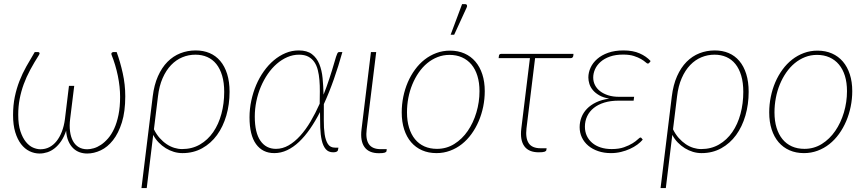

<svg xmlns="http://www.w3.org/2000/svg" viewBox="-20 -750 4284 948"><path d="M556 -493Q573.5 -445 586 -388.8Q598.5 -332.5 598.5 -274.5Q598.5 -199 581.8 -145.5Q565 -92 538 -57.8Q511 -23.5 477.5 -7.8Q444 8 410.5 8Q391 8 373.2 1.8Q355.5 -4.5 341.2 -18.2Q327 -32 317.8 -53.2Q308.5 -74.5 306.5 -104.5Q296.5 -74.5 282 -53.2Q267.5 -32 250.2 -18.2Q233 -4.5 213.8 1.8Q194.5 8 175.5 8Q149.5 8 125.8 -3.5Q102 -15 84 -38.5Q66 -62 55.2 -97.5Q44.5 -133 44.5 -181.5Q44.5 -230.5 53 -271.5Q61.5 -312.5 76 -349.8Q90.5 -387 110 -421.8Q129.5 -456.5 151.5 -493H167.5Q172 -493 174.5 -489.8Q177 -486.5 173 -479.5Q148.5 -441 129.2 -405.2Q110 -369.5 97 -333.8Q84 -298 77 -261Q70 -224 70 -183.5Q70 -134.5 80.8 -102Q91.5 -69.5 107.8 -49.5Q124 -29.5 143.2 -21.2Q162.5 -13 179.5 -13Q203.5 -13 223.5 -23.2Q243.5 -33.5 259 -52.8Q274.5 -72 285.2 -99.5Q296 -127 300.5 -161L320.5 -326H346.5L326.5 -164Q322 -129.5 325.8 -101.5Q329.5 -73.5 340.2 -53.8Q351 -34 368.8 -23.5Q386.5 -13 410.5 -13Q425 -13 442.8 -18Q460.5 -23 478.5 -35Q496.5 -47 513.5 -66.5Q530.5 -86 543.8 -114.8Q557 -143.5 565 -182.5Q573 -221.5 573 -272Q573 -321.5 561.8 -376Q550.5 -430.5 530.5 -480Q528.5 -486.5 532.2 -489.8Q536 -493 540 -493Z M740 -111.5Q752 -87 768.2 -68.8Q784.5 -50.5 802.8 -38.2Q821 -26 840.5 -20Q860 -14 879 -14Q928.5 -14 967.2 -36.5Q1006 -59 1032.8 -97.8Q1059.5 -136.5 1073.2 -187.8Q1087 -239 1087 -296.5Q1087 -342 1076.8 -376.5Q1066.5 -411 1048 -434Q1029.5 -457 1003.2 -468.5Q977 -480 945 -480Q911 -480 880.2 -467.2Q849.5 -454.5 824.8 -428.8Q800 -403 783 -364.2Q766 -325.5 760 -274ZM734 -273.5Q741 -331 760 -373.8Q779 -416.5 807 -444.8Q835 -473 870.5 -487Q906 -501 946.5 -501Q984 -501 1014.8 -488Q1045.5 -475 1067.5 -449Q1089.5 -423 1101.5 -384.8Q1113.5 -346.5 1113.5 -296.5Q1113.5 -234.5 1097.5 -179.5Q1081.5 -124.5 1051.5 -83.2Q1021.5 -42 978.2 -18Q935 6 881 6Q859.5 6 838.5 -0.2Q817.5 -6.5 798.5 -18.2Q779.5 -30 763.5 -46.5Q747.5 -63 736.5 -84L704.5 178.5H678.5Z M1342.5 -15Q1375 -15 1405 -32.2Q1435 -49.5 1462.2 -79.5Q1489.5 -109.5 1513.5 -150.2Q1537.5 -191 1558.5 -238Q1559 -268 1559.2 -297.8Q1559.5 -327.5 1557.2 -354.2Q1555 -381 1549.2 -404Q1543.5 -427 1531.8 -444Q1520 -461 1501.8 -470.5Q1483.5 -480 1456.5 -480Q1426.5 -480 1398.8 -468Q1371 -456 1346.5 -434.8Q1322 -413.5 1302.2 -384.8Q1282.5 -356 1268 -322Q1253.5 -288 1245.8 -250.2Q1238 -212.5 1238 -174Q1238 -95 1265.8 -55Q1293.5 -15 1342.5 -15ZM1670.5 -493Q1651 -423 1628.2 -358.2Q1605.5 -293.5 1579 -236Q1579 -194.5 1578.8 -155.8Q1578.5 -117 1583 -87Q1587.5 -57 1599 -39Q1610.5 -21 1634 -21H1651L1648.5 -8Q1647.5 -4 1642 -1Q1636.5 2 1625 2Q1601.5 2 1588.2 -13.8Q1575 -29.5 1568.8 -56.8Q1562.5 -84 1561.2 -120Q1560 -156 1560 -196.5Q1536.5 -151 1510.8 -113.8Q1485 -76.5 1456.8 -49.8Q1428.5 -23 1397.8 -8.5Q1367 6 1334 6Q1276.5 6 1244.2 -38.5Q1212 -83 1212 -171Q1212 -212.5 1220.8 -253.2Q1229.5 -294 1245 -330.5Q1260.5 -367 1282.8 -398.2Q1305 -429.5 1332 -452.2Q1359 -475 1390 -488Q1421 -501 1455 -501Q1496 -501 1520 -482.8Q1544 -464.5 1556.5 -434Q1569 -403.5 1572.8 -364.2Q1576.5 -325 1577.5 -282.5Q1593 -321.5 1606.2 -361.8Q1619.5 -402 1631 -442Q1636 -459.5 1639.2 -469.5Q1642.5 -479.5 1645 -484.8Q1647.5 -490 1649.8 -491.5Q1652 -493 1655 -493Z M1811.5 -493H1837.5L1790.5 -111.5Q1784.5 -63.5 1801.2 -38.5Q1818 -13.5 1860.5 -13.5H1889.5L1888.5 -4.5Q1888 0.5 1880.2 3.5Q1872.5 6.5 1851 6.5Q1801.5 6.5 1779.8 -23.8Q1758 -54 1765 -111Z M2137.5 -15Q2184.5 -15 2223.2 -39.2Q2262 -63.5 2289.5 -103.5Q2317 -143.5 2332.2 -194.8Q2347.5 -246 2347.5 -300Q2347.5 -342 2337.2 -375.2Q2327 -408.5 2307.8 -431.5Q2288.5 -454.5 2261 -466.8Q2233.5 -479 2199.5 -479Q2168 -479 2140.2 -468Q2112.5 -457 2089.2 -437.8Q2066 -418.5 2047.5 -391.8Q2029 -365 2016 -333.5Q2003 -302 1996.2 -266.8Q1989.5 -231.5 1989.5 -195Q1989.5 -153 1999.8 -119.5Q2010 -86 2029 -62.8Q2048 -39.5 2075.5 -27.2Q2103 -15 2137.5 -15ZM2135 6Q2095.5 6 2063.8 -8Q2032 -22 2009.8 -48Q1987.5 -74 1975.5 -111.2Q1963.5 -148.5 1963.5 -195Q1963.5 -234 1971.2 -272Q1979 -310 1993.5 -343.8Q2008 -377.5 2029 -406.2Q2050 -435 2076.5 -455.8Q2103 -476.5 2134.5 -488.2Q2166 -500 2202 -500Q2241.5 -500 2273.2 -486Q2305 -472 2327.2 -446Q2349.5 -420 2361.5 -383Q2373.5 -346 2373.5 -300Q2373.5 -261 2365.8 -223.2Q2358 -185.5 2343.5 -151.5Q2329 -117.5 2308 -88.5Q2287 -59.5 2260.5 -38.5Q2234 -17.5 2202.2 -5.8Q2170.5 6 2135 6ZM2205 -578.5 2261.5 -729.5H2278Q2283.5 -729.5 2285.5 -724.5Q2287.5 -719.5 2284 -712.5L2222.5 -578.5Z M2810.5 -473.5Q2809.5 -469 2806.5 -466Q2803.5 -463 2798 -463H2622L2579.5 -116Q2574 -68 2590.5 -43Q2607 -18 2649.5 -18H2679L2677.5 -9Q2677 -4 2669.2 -1Q2661.5 2 2640 2Q2590.5 2 2568.8 -28.2Q2547 -58.5 2554 -115.5L2596.5 -463H2442L2443.5 -474.5Q2444.5 -484 2455 -484H2811.5Z M3153.5 -60.5Q3143 -48 3126.8 -36Q3110.5 -24 3090.2 -14.8Q3070 -5.5 3046.2 0.2Q3022.5 6 2996.5 6Q2962 6 2933.5 -3.8Q2905 -13.5 2884.8 -30.5Q2864.5 -47.5 2853.2 -71Q2842 -94.5 2842 -122Q2842 -147.5 2851 -170.8Q2860 -194 2878 -212.8Q2896 -231.5 2923.5 -244.8Q2951 -258 2988 -263Q2959 -268 2939.2 -279.2Q2919.5 -290.5 2907.5 -304.8Q2895.5 -319 2890.2 -335.5Q2885 -352 2885 -367.5Q2885 -392 2896 -416Q2907 -440 2928.8 -459Q2950.5 -478 2983 -489.5Q3015.5 -501 3058.5 -501Q3105 -501 3138 -486.5Q3171 -472 3192.5 -448.5L3186 -440Q3182.5 -436 3178.5 -436Q3175 -436 3167.2 -443Q3159.5 -450 3145.5 -458.2Q3131.5 -466.5 3110 -473.5Q3088.5 -480.5 3057 -480.5Q3019.5 -480.5 2991.8 -470.8Q2964 -461 2945.8 -445Q2927.5 -429 2918.2 -408.5Q2909 -388 2909 -367Q2909 -347 2917.8 -329.8Q2926.5 -312.5 2943 -299.8Q2959.5 -287 2983 -279.5Q3006.5 -272 3036.5 -272H3111L3108.5 -253H3034Q2994.5 -253 2963.8 -243.5Q2933 -234 2911.8 -217Q2890.5 -200 2879.2 -176.2Q2868 -152.5 2868 -124.5Q2868 -100 2877.2 -79.8Q2886.5 -59.5 2903.8 -44.8Q2921 -30 2945.5 -22Q2970 -14 3000 -14Q3036 -14 3061.2 -23Q3086.5 -32 3103.2 -42.5Q3120 -53 3129.2 -62Q3138.5 -71 3142.5 -71Q3145.5 -71 3148 -67.5Z M3303 -111.5Q3315 -87 3331.2 -68.8Q3347.5 -50.5 3365.8 -38.2Q3384 -26 3403.5 -20Q3423 -14 3442 -14Q3491.5 -14 3530.2 -36.5Q3569 -59 3595.8 -97.8Q3622.5 -136.5 3636.2 -187.8Q3650 -239 3650 -296.5Q3650 -342 3639.8 -376.5Q3629.5 -411 3611 -434Q3592.5 -457 3566.2 -468.5Q3540 -480 3508 -480Q3474 -480 3443.2 -467.2Q3412.5 -454.5 3387.8 -428.8Q3363 -403 3346 -364.2Q3329 -325.5 3323 -274ZM3297 -273.5Q3304 -331 3323 -373.8Q3342 -416.5 3370 -444.8Q3398 -473 3433.5 -487Q3469 -501 3509.5 -501Q3547 -501 3577.8 -488Q3608.5 -475 3630.5 -449Q3652.5 -423 3664.5 -384.8Q3676.5 -346.5 3676.5 -296.5Q3676.5 -234.5 3660.5 -179.5Q3644.5 -124.5 3614.5 -83.2Q3584.5 -42 3541.2 -18Q3498 6 3444 6Q3422.5 6 3401.5 -0.2Q3380.5 -6.5 3361.5 -18.2Q3342.5 -30 3326.5 -46.5Q3310.5 -63 3299.5 -84L3267.5 178.5H3241.5Z M3952 -15Q3999 -15 4037.8 -39.2Q4076.5 -63.5 4104 -103.5Q4131.5 -143.5 4146.8 -194.8Q4162 -246 4162 -300Q4162 -342 4151.8 -375.2Q4141.5 -408.5 4122.2 -431.5Q4103 -454.5 4075.5 -466.8Q4048 -479 4014 -479Q3982.5 -479 3954.8 -468Q3927 -457 3903.8 -437.8Q3880.5 -418.5 3862 -391.8Q3843.5 -365 3830.5 -333.5Q3817.5 -302 3810.8 -266.8Q3804 -231.5 3804 -195Q3804 -153 3814.2 -119.5Q3824.5 -86 3843.5 -62.8Q3862.5 -39.5 3890 -27.2Q3917.5 -15 3952 -15ZM3949.5 6Q3910 6 3878.2 -8Q3846.5 -22 3824.2 -48Q3802 -74 3790 -111.2Q3778 -148.5 3778 -195Q3778 -234 3785.8 -272Q3793.5 -310 3808 -343.8Q3822.5 -377.5 3843.5 -406.2Q3864.5 -435 3891 -455.8Q3917.5 -476.5 3949 -488.2Q3980.5 -500 4016.5 -500Q4056 -500 4087.8 -486Q4119.5 -472 4141.8 -446Q4164 -420 4176 -383Q4188 -346 4188 -300Q4188 -261 4180.2 -223.2Q4172.5 -185.5 4158 -151.5Q4143.5 -117.5 4122.5 -88.5Q4101.5 -59.5 4075 -38.5Q4048.5 -17.5 4016.8 -5.8Q3985 6 3949.5 6Z"/></svg>

Font: Lato ExtraLight
Style: Italic
Weight: 275
Italic angle: -7°
Designer: Lukasz Dziedzic with Adam Twardoch and Botio Nikoltchev
Foundry: tyPoland Lukasz Dziedzic
Version: Version 2.015; 2015-08-06; http://www.latofonts.com/